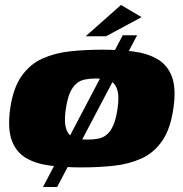

<svg xmlns="http://www.w3.org/2000/svg" viewBox="-20 -667 737 773"><path d="M21 -230Q33 -313 67 -361Q101 -409 151.5 -431.5Q202 -454 263.5 -460.5Q325 -467 391 -467Q458 -467 515 -460Q572 -453 613 -429.5Q654 -406 672 -358.5Q690 -311 678 -230Q666 -147 632.5 -99Q599 -51 548.5 -28.5Q498 -6 437 0.5Q376 7 309 7Q241 7 183.5 0Q126 -7 85.5 -30.5Q45 -54 27.5 -101.5Q10 -149 21 -230ZM453 -228Q459 -269 455 -293Q451 -317 439 -330Q427 -343 409 -347Q391 -351 367 -351Q342 -351 322 -347Q302 -343 287 -330Q272 -317 261.5 -293Q251 -269 245 -228Q239 -188 243 -163.5Q247 -139 258.5 -126Q270 -113 289 -109Q308 -105 333 -105Q357 -105 376.5 -109Q396 -113 411 -126Q426 -139 436.5 -163.5Q447 -188 453 -228ZM153 86 474 -525H532L210 86ZM325 -521 467 -647 550 -598 407 -521Z"/></svg>

Font: Genos Black
Style: Italic
Weight: 900
Italic angle: -8°
Version: Version 1.010